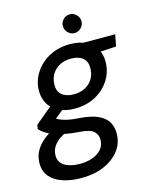

<svg xmlns="http://www.w3.org/2000/svg" viewBox="-160 -759 861 1078"><g transform="rotate(-15 270.0 -220.5)"><path d="M179 232Q115 232 68 215.5Q21 199 -4.5 167.5Q-30 136 -29 90Q-29 53 -12 21.5Q5 -10 37.5 -36.5Q70 -63 117 -84L164 -40Q116 -20 92.5 9Q69 38 69 71Q68 97 82.5 115.5Q97 134 125.5 143.5Q154 153 192 153Q254 153 295 125.5Q336 98 336 51Q337 24 316.5 3.5Q296 -17 235 -21Q189 -24 153 -31Q117 -38 90 -47.5Q63 -57 43.5 -69.5Q24 -82 11 -97L15 -121L128 -215L200 -188L78 -89L106 -139Q119 -130 131.5 -123.5Q144 -117 160 -111.5Q176 -106 199 -102Q222 -98 256 -96Q323 -91 362.5 -72Q402 -53 418 -23.5Q434 6 433 42Q433 96 400.5 139Q368 182 311 207Q254 232 179 232ZM244 -154Q188 -154 149.5 -173.5Q111 -193 92 -226.5Q73 -260 73 -303Q74 -361 105.5 -408.5Q137 -456 189.5 -483.5Q242 -511 307 -511Q364 -511 402 -491Q440 -471 459 -438Q478 -405 477 -362Q476 -304 445 -256.5Q414 -209 362 -181.5Q310 -154 244 -154ZM258 -233Q314 -233 349.5 -266Q385 -299 385 -352Q386 -390 361.5 -410.5Q337 -431 293 -431Q238 -431 202.5 -398.5Q167 -366 166 -313Q165 -274 190 -253.5Q215 -233 258 -233ZM373 -421 362 -499H569L556 -431ZM351 -564Q329 -564 313 -580.5Q297 -597 297 -619Q297 -641 313 -657Q329 -673 351 -673Q373 -673 389 -657Q405 -641 405 -619Q405 -597 389 -580.5Q373 -564 351 -564Z"/></g></svg>

Font: DM Sans 20pt Medium
Style: Italic
Weight: 500
Italic angle: -10°
Version: Version 4.004;gftools[0.9.30]